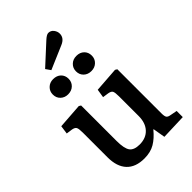

<svg xmlns="http://www.w3.org/2000/svg" viewBox="-285 -1093 1218 1218"><g transform="rotate(-45 324.0 -483.5)"><path d="M262 14Q183 14 142 -30Q101 -74 101 -157V-379Q101 -413 95 -425Q89 -437 67 -441L25 -447L33 -504L202 -516L215 -508V-190Q215 -122 234 -96Q253 -70 303 -70Q360 -70 393 -105.5Q426 -141 426 -203V-379Q426 -414 420 -425.5Q414 -437 392 -441L351 -447L360 -504L527 -516L540 -508V-112Q540 -86 546.5 -76.5Q553 -67 572 -64L619 -55V0L448 6L434 -76H431Q395 -32 356 -9Q317 14 262 14ZM240 -800 217 -833 352 -957Q378 -981 393 -981Q415 -981 428.5 -963.5Q442 -946 442 -926Q442 -886 396 -867ZM416 -616Q385 -616 365 -635Q345 -654 345 -684Q345 -713 365 -732.5Q385 -752 416 -752Q448 -752 467.5 -733Q487 -714 487 -684Q487 -655 467 -635.5Q447 -616 416 -616ZM207 -616Q177 -616 157 -635Q137 -654 137 -684Q137 -713 157 -732.5Q177 -752 207 -752Q240 -752 259.5 -733Q279 -714 279 -684Q279 -655 259 -635.5Q239 -616 207 -616Z"/></g></svg>

Font: Literata 12pt Medium
Style: Regular
Weight: 500
Designer: Latin by Veronika Burian and Jose Scaglione. Greek by Irene Vlachou. Cyrillic by Vera Evstafieva.
Foundry: TypeTogether
Version: Version 3.002